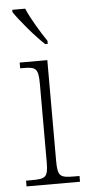

<svg xmlns="http://www.w3.org/2000/svg" viewBox="-55 -798 375 830"><g transform="rotate(-5 133.0 -383.0)"><path d="M160 -606H171V-619C145 -657 106 -721 87 -766H31V-756C54 -721 120 -642 160 -606ZM26 0H258V-25H238C174 -25 163 -30 163 -99V-536H43V-511H55C110 -511 122 -505 122 -437V-98C122 -30 111 -25 48 -25H26Z"/></g></svg>

Font: Noto Serif Thai SemiCondensed ExtraLight
Style: Regular
Weight: 200
Width: 4
Designer: Monotype Design Team
Foundry: Monotype Imaging Inc.
Version: Version 2.002